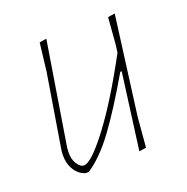

<svg xmlns="http://www.w3.org/2000/svg" viewBox="-92 -542 622 640"><g transform="rotate(-20 218.5 -222.5)"><path d="M137 -455 78 -90 77 -75Q76 -50 87 -32.5Q98 -15 111 -15Q137 -15 201.5 -100Q266 -185 344 -330L348 -362L355 -452L380 -456L334 -106L325 0L300 4L336 -267H331Q266 -155 216.5 -88Q167 -21 118 11H107Q83 4 69 -19.5Q55 -43 56 -74L57 -87L100 -350L112 -451Z"/></g></svg>

Font: Alegreya Sans SC Thin
Style: Italic
Weight: 100
Italic angle: -7°
Designer: Juan Pablo del Peral
Foundry: Huerta Tipografica
Version: Version 2.007